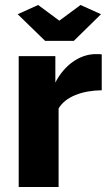

<svg xmlns="http://www.w3.org/2000/svg" viewBox="-20 -750 440 770"><path d="M133 -730 51 -693 161 -586H276L385 -693L303 -730L218 -667ZM388 -388V-532C382 -533 376 -533 362 -533C299 -532 238 -489 202 -419V-525H55V0H215V-315C243 -363 311 -387 388 -388Z"/></svg>

Font: FIGSv2-sans-serif ExtraBold
Style: Regular
Weight: 800
Designer: Matt McInerney, Pablo Impallari, Rodrigo Fuenzalida,Mirko Velimirovic
Foundry: Matt McInerney, Pablo Impallari, Rodrigo Fuenzalida
Version: Version 4.021;hotconv 1.0.109;makeotfexe 2.5.65596